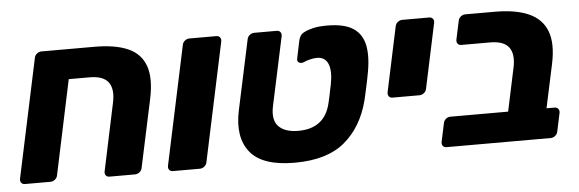

<svg xmlns="http://www.w3.org/2000/svg" viewBox="-43 -702 2528 839"><g transform="rotate(-5 1221.5 -282.5)"><path d="M37 0Q26.4 0 20.9 -7.2Q15.5 -14.5 17.5 -25.1L128.3 -545.9Q130.3 -556.5 139.3 -563.8Q148.4 -571 159 -571H392Q483.2 -571 538.9 -546.2Q594.6 -521.5 614 -466.4Q633.4 -411.2 613.9 -320.8L550.7 -25.1Q548.7 -14.5 539.7 -7.2Q530.6 0 520 0H408Q397.4 0 391.9 -6.9Q386.5 -13.9 388.5 -24.5L451.3 -321.4Q463.4 -378.9 441.4 -409.4Q419.4 -439.9 358.4 -439.9H267.5L179.7 -25.1Q177.7 -14.5 168.7 -7.2Q159.6 0 149 0Z M686 0Q675.4 0 669.9 -7.2Q664.5 -14.5 666.5 -25.1L777.3 -545.9Q779.3 -556.5 788.3 -563.8Q797.4 -571 808 -571H926.2Q936.9 -571 942.3 -563.8Q947.7 -556.5 945.7 -545.9L835 -25.1Q833 -14.5 823.9 -7.2Q814.9 0 804.2 0Z M1219.6 10Q1078 10 1024.8 -56.5Q971.5 -123 995.9 -238.4L1061.6 -545.9Q1063.6 -556.5 1072.7 -563.8Q1081.8 -571 1092.4 -571H1191.2Q1201.9 -571 1207.3 -563.8Q1212.7 -556.5 1210.7 -545.9L1146 -243.4Q1133.9 -184 1161.7 -155.7Q1189.5 -127.4 1247.9 -127.4Q1305.6 -127.4 1341.4 -155.1Q1377.1 -182.7 1389.8 -239.6Q1392.8 -250.2 1395.4 -264.2Q1398 -278.1 1401.1 -292.6Q1404.3 -307 1406.3 -317Q1417.6 -375.4 1404.6 -406.7Q1391.6 -438 1355.9 -438Q1342.2 -438 1325 -433.8Q1307.7 -429.6 1296.5 -423.9Q1284 -419.5 1275.4 -425.1Q1266.7 -430.6 1270 -443.8L1285.7 -519.2Q1287.7 -529.5 1293.4 -539.3Q1299 -549.1 1311.7 -555.4Q1328 -563.7 1351.2 -569.2Q1374.4 -574.8 1413.2 -574.8Q1487.4 -574.8 1526.8 -548.9Q1566.2 -523 1576 -470.9Q1585.7 -418.9 1569.5 -340.8Q1568.5 -333.8 1565.3 -319.1Q1562.1 -304.4 1558.6 -287.7Q1555 -271 1551.8 -256.8Q1548.6 -242.6 1546.6 -234.6Q1517.4 -120.5 1439.6 -55.2Q1361.9 10 1219.6 10Z M1670 -236.2Q1659.4 -236.2 1653.9 -243.5Q1648.5 -250.7 1650.5 -261.4L1711 -545.9Q1713 -556.5 1722.1 -563.8Q1731.1 -571 1741.8 -571H1860Q1870.6 -571 1876.1 -563.8Q1881.5 -556.5 1879.5 -545.9L1819 -261.4Q1817 -250.7 1807.9 -243.5Q1798.9 -236.2 1788.2 -236.2Z M1886.3 0Q1875.6 0 1870.2 -7.2Q1864.8 -14.5 1866.8 -25.1L1884.1 -106Q1886.1 -116.6 1894.9 -123.9Q1903.6 -131.1 1914.2 -131.1H2167.8L2208.1 -320.8Q2220.3 -378.3 2198.3 -408.8Q2176.3 -439.3 2115.3 -439.3H1989.6Q1979 -439.3 1973.6 -446.5Q1968.1 -453.8 1970.1 -464.4L1987.5 -545.9Q1989.5 -556.5 1998.6 -563.8Q2007.6 -571 2018.3 -571H2148.9Q2238.9 -571 2296.1 -545.7Q2353.4 -520.5 2374.7 -465.7Q2396.1 -410.9 2377 -321.4L2336.2 -131.1H2371.1Q2381.7 -131.1 2387.5 -123.9Q2393.2 -116.6 2391.2 -106L2373.9 -25.1Q2371.9 -14.5 2362.8 -7.2Q2353.7 0 2343.1 0Z"/></g></svg>

Font: Rubik Light
Style: Italic
Weight: 300
Italic angle: -12°
Designer: Hubert and Fischer
Foundry: Hubert and Fischer
Version: Version 2.300;gftools[0.9.30]